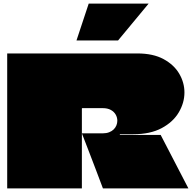

<svg xmlns="http://www.w3.org/2000/svg" viewBox="-20 -1047 1070 1067"><path d="M20 -750H743Q831 -750 889 -718.5Q947 -687 976 -637.5Q1005 -588 1005 -533Q1005 -476 973.5 -422.5Q942 -369 878.5 -335Q815 -301 720 -301Q716 -301 700 -301Q684 -301 667.5 -301Q651 -301 646 -301Q646 -301 646 -300Q646 -299 646 -299Q646 -299 646 -298.5Q646 -298 646 -297.5Q646 -297 646 -297H873L1027 0H552Q533 -51 513.5 -102Q494 -153 474.5 -204Q455 -255 435 -306H551Q571 -306 586.5 -312Q602 -318 612 -328Q622 -338 627 -350.5Q632 -363 632 -376Q632 -394 623 -410Q614 -426 596 -436Q578 -446 551 -446H437Q437 -446 436.5 -445.5Q436 -445 435.5 -445Q435 -445 435 -444Q435 -379 435 -348.5Q435 -318 435 -310.5Q435 -303 435 -305Q435 -305 435 -294.5Q435 -284 435 -266Q435 -248 435 -225Q435 -192 435 -152Q435 -112 435 -72.5Q435 -33 435 0H20Q20 -64 20 -128.5Q20 -193 20 -257Q20 -321 20 -385.5Q20 -450 20 -514Q20 -573 20 -632Q20 -691 20 -750ZM473 -1027 405 -822H636L806 -1027Z"/></svg>

Font: Climate Crisis
Style: Regular
Weight: 400
Version: Version 1.003